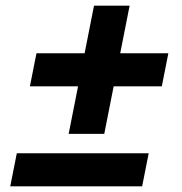

<svg xmlns="http://www.w3.org/2000/svg" viewBox="-20 -654 640 674"><path d="M346 -184 379 -351H548L571 -467H402L435 -634H310L277 -467H108L85 -351H254L221 -184ZM479 0 502 -116H39L16 0Z"/></svg>

Font: Braiins Sans
Style: Bold Italic
Weight: 700
Italic angle: -11.31°
Designer: Mike Abbink, Paul van der Laan, Pieter van Rosmalen, Jiri Chlebus, Lubos Buracinsky
Foundry: Bold Monday, Sudetype
Version: Version 1.000;hotconv 1.0.109;makeotfexe 2.5.65596